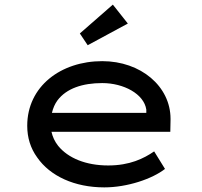

<svg xmlns="http://www.w3.org/2000/svg" viewBox="-20 -802 874 832"><path d="M534 -700 469 -782 326 -657 360 -606ZM432 10C532 10 640 -27 695 -70L648 -146C603 -115 542 -85 449 -85C352 -85 275 -117 232 -170C217 -189 208 -209 203 -231H718L719 -282C719 -284 719 -285 719 -287C719 -428 590 -537 423 -537C244 -537 98 -428 98 -257C98 -206 112 -160 141 -120C197 -39 303 10 432 10ZM205 -313C210 -334 218 -352 229 -367C268 -419 338 -442 423 -442C516 -442 604 -395 614 -327V-313Z"/></svg>

Font: Lexend Peta
Style: Regular
Weight: 400
Designer: Bonnie Shaver-Troup, Thomas Jockin
Foundry: Lexend
Version: Version 1.007